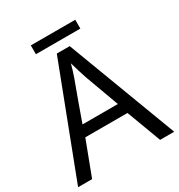

<svg xmlns="http://www.w3.org/2000/svg" viewBox="-193 -960 1016 1089"><g transform="rotate(-30 315.0 -415.5)"><path d="M537.1 0 453.1 -224.6H176.8L91.8 0H0L274.4 -716.8H358.9L629.4 0ZM431.2 -295.9 349.1 -520.5Q335.9 -559.6 315.9 -628.9Q306.2 -591.3 290 -544.9Q243.7 -420.4 199.7 -295.9ZM169.9 -830.6H460.9V-772.9H169.9Z"/></g></svg>

Font: Viking Open Sans
Style: Regular
Weight: 400
Foundry: Ascender Corporation
Version: Version 2.001